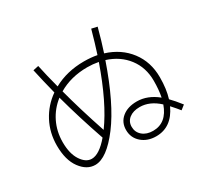

<svg xmlns="http://www.w3.org/2000/svg" viewBox="-170 -1026 1341 1282"><g transform="rotate(-30 500.0 -385.0)"><path d="M199 -757 241 -766Q258 -685 285 -583Q388 -640 520 -640Q574 -640 620 -631Q644 -704 672 -805L716 -795Q690 -697 664 -619Q777 -584 842 -498.5Q907 -413 907 -295Q907 -204 886 -137Q916 -107 955 -57L922 -31Q905 -53 869 -93Q810 35 690 35Q623 35 579 -3.5Q535 -42 535 -102Q535 -161 578 -196.5Q621 -232 692 -232Q774 -232 849 -171Q860 -226 860 -295Q860 -397 803.5 -471Q747 -545 649 -576Q552 -295 441.5 -149Q331 -3 242 -3Q178 -3 130.5 -67Q83 -131 83 -243Q83 -341 126 -423Q169 -505 246 -559Q218 -669 199 -757ZM406 -178Q513 -324 605 -587Q562 -595 520 -595Q393 -595 297 -538Q340 -375 406 -178ZM374 -137Q306 -334 258 -512Q196 -464 162 -394.5Q128 -325 128 -243Q128 -154 162.5 -102Q197 -50 242 -50Q300 -50 374 -137ZM836 -126Q767 -190 690 -190Q639 -190 608.5 -166Q578 -142 578 -102Q578 -60 609 -33.5Q640 -7 690 -7Q794 -7 836 -126Z"/></g></svg>

Font: M PLUS 1p Light
Style: Regular
Weight: 300
Version: Version 1.061